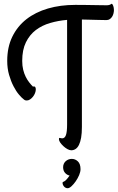

<svg xmlns="http://www.w3.org/2000/svg" viewBox="-20 -726 621 1013"><path d="M412.1 -56.2Q412.1 -22.9 408 0.5Q403.8 23.9 396.5 38.6Q389.2 53.2 378.7 60.1Q368.2 66.9 356 66.9Q346.7 66.9 335.4 60.5Q324.2 54.2 314.2 44.9Q304.2 35.6 297.6 25.9Q291 16.1 291 8.8Q291 3.9 292.2 2.7Q293.5 1.5 295.7 1.7Q297.9 2 301 2.9Q304.2 3.9 308.1 3.9Q321.8 3.9 327.9 -13.4Q334 -30.8 334 -68.8V-621.1Q287.6 -617.2 244.6 -604.7Q201.7 -592.3 168.9 -567.4Q136.2 -542.5 116.7 -502.7Q97.2 -462.9 97.2 -404.8Q97.2 -378.9 102.3 -358.2Q107.4 -337.4 115.7 -320.8Q124 -304.2 134 -291.5Q144 -278.8 153.8 -269Q162.1 -271.5 165.5 -267.1Q168.9 -262.7 168.9 -254.9Q168.9 -245.1 164.8 -234.6Q160.6 -224.1 153.8 -215.6Q147 -207 138.4 -201.4Q129.9 -195.8 121.1 -195.8Q117.2 -195.8 113.5 -196.8Q109.9 -197.8 106 -201.2Q95.2 -209 80.1 -226.8Q64.9 -244.6 51.3 -271Q37.6 -297.4 27.8 -331.3Q18.1 -365.2 18.1 -404.8Q18.1 -477.1 44.9 -532.2Q71.8 -587.4 119.6 -624.8Q167.5 -662.1 233.2 -681.2Q298.8 -700.2 377 -700.2Q395 -700.2 420.7 -700Q446.3 -699.7 471.7 -699.2Q497.1 -698.7 517.3 -698.5Q537.6 -698.2 544.9 -698.2Q551.3 -698.2 555.4 -699.5Q559.6 -700.7 562.3 -702.1Q564.9 -703.6 566.4 -704.8Q567.9 -706.1 568.8 -706.1Q571.3 -706.1 573.5 -702.9Q575.7 -699.7 577.4 -695.1Q579.1 -690.4 580.1 -684.6Q581.1 -678.7 581.1 -672.9Q581.1 -664.1 578.6 -654.5Q576.2 -645 571.3 -637.5Q566.4 -629.9 559.1 -625Q551.8 -620.1 542 -620.1Q536.6 -620.1 522.2 -620.4Q507.8 -620.6 489.3 -621.1Q470.7 -621.6 450.2 -622.1Q429.7 -622.6 412.1 -623ZM358.9 112.3Q377 112.3 390.9 125.5Q404.8 138.7 404.8 166.5Q404.8 180.7 397.5 198Q390.1 215.3 379.4 230.7Q368.7 246.1 357.2 256.6Q345.7 267.1 336.9 267.1Q331.1 267.1 325.9 264.4Q320.8 261.7 317.4 257.6Q314 253.4 312 248.5Q310.1 243.7 310.1 239.3Q310.1 235.4 311.8 234.6Q313.5 233.9 315.9 232.4Q321.3 231 329.6 222.4Q337.9 213.9 347.2 200.2Q333 197.3 323 185.8Q313 174.3 313 156.2Q313 146 316.9 137.7Q320.8 129.4 327.4 123.8Q334 118.2 342 115.2Q350.1 112.3 358.9 112.3Z"/></svg>

Font: Grand Hotel
Style: Regular
Weight: 400
Designer: Brian J. Bonislawsky & Jim Lyles for Astigmatic (AOETI)
Foundry: Astigmatic (AOETI)
Version: Version 001.000